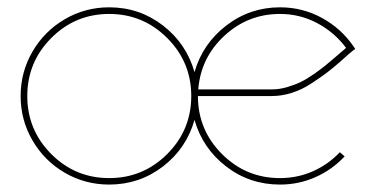

<svg xmlns="http://www.w3.org/2000/svg" viewBox="-20 -493 1022 522"><path d="M508.8 -167Q486.8 -89.4 422.9 -40.3Q358.9 8.8 276.9 8.8Q211.4 8.8 156 -23.4Q100.6 -55.7 68.4 -111.1Q36.1 -166.5 36.1 -231.9Q36.1 -297.4 68.4 -352.8Q100.6 -408.2 156 -440.7Q211.4 -473.1 276.9 -473.1Q358.9 -473.1 422.9 -423.8Q486.8 -374.5 508.8 -296.9Q530.8 -374 595.2 -423.6Q659.7 -473.1 741.2 -473.1Q802.2 -473.1 854.7 -444.6Q907.2 -416 940.9 -367.2L945.8 -359.9L939 -355Q932.1 -349.6 909.2 -329.1Q886.2 -308.6 868.7 -295.4Q851.1 -282.2 825.7 -265.6Q800.3 -249 773.2 -240.5Q746.1 -231.9 719.2 -231.9H717.8H518.1Q518.1 -139.6 583.5 -74.2Q648.9 -8.8 741.2 -8.8Q788.6 -8.8 830.6 -27.3Q872.6 -45.9 903.8 -79.1L917 -67.9Q883.3 -31.7 837.9 -11.5Q792.5 8.8 741.2 8.8Q658.7 8.8 594.7 -40.5Q530.8 -89.8 508.8 -167ZM519 -250H719.2H720.2Q739.7 -250 760.5 -256.1Q781.2 -262.2 797.4 -270Q813.5 -277.8 833.5 -291.7Q853.5 -305.7 865 -315.2Q876.5 -324.7 895.3 -340.8Q914.1 -356.9 920.9 -362.8Q889.2 -405.3 842.3 -430.2Q795.4 -455.1 741.2 -455.1Q654.3 -455.1 590.1 -395.8Q525.9 -336.4 519 -250ZM119.4 -389.6Q54.2 -324.2 54.2 -231.9Q54.2 -139.6 119.4 -74.2Q184.6 -8.8 276.9 -8.8Q369.1 -8.8 434.6 -74.2Q500 -139.6 500 -231.9Q500 -324.2 434.6 -389.6Q369.1 -455.1 276.9 -455.1Q184.6 -455.1 119.4 -389.6Z"/></svg>

Font: Rawengulk
Style: Light
Weight: 300
Version: Version 0.92